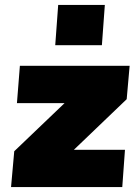

<svg xmlns="http://www.w3.org/2000/svg" viewBox="-20 -762 564 782"><path d="M496 -358 281 -152H489L478 0H25L38 -146L243 -342H49L61 -494H508ZM407 -742 395 -578H205L217 -742Z"/></svg>

Font: Nunito Sans Heavy Heavy
Style: Italic
Weight: 400
Italic angle: -4.541°
Designer: Vernon Adams
Foundry: Vernon Adams
Version: Version 2.002